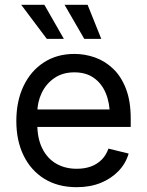

<svg xmlns="http://www.w3.org/2000/svg" viewBox="-20 -777 618 809"><path d="M303.2 11.7Q224.1 11.7 167.2 -23.4Q110.4 -58.6 79.6 -121.3Q48.8 -184.1 48.8 -267.1Q48.8 -350.6 79.1 -414.3Q109.4 -478 164.6 -513.9Q219.7 -549.8 293.5 -549.8Q337.9 -549.8 380.1 -534.9Q422.4 -520 456.5 -487.5Q490.7 -455.1 510.7 -403.1Q530.8 -351.1 530.8 -277.3V-242.2H106.9V-315.9H483.4L442.9 -289.1Q442.9 -342.8 425.8 -384Q408.7 -425.3 375.5 -448.7Q342.3 -472.2 293.5 -472.2Q244.1 -472.2 209.2 -448.2Q174.3 -424.3 155.8 -385.5Q137.2 -346.7 137.2 -301.8V-253.9Q137.2 -193.8 158 -151.9Q178.7 -109.9 216.1 -87.9Q253.4 -65.9 303.7 -65.9Q336.4 -65.9 362.8 -75.4Q389.2 -85 408.2 -104Q427.2 -123 437 -150.9L522 -129.9Q509.8 -87.9 479.2 -56.2Q448.7 -24.4 404.1 -6.3Q359.4 11.7 303.2 11.7ZM335 -613.3 252 -756.8H349.1L406.7 -613.3ZM177.2 -613.3 69.3 -756.8H167L249 -613.3Z"/></svg>

Font: Inter 16pt
Style: Regular
Weight: 400
Version: Version 4.001;git-66647c0bb